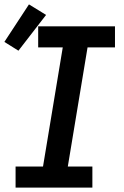

<svg xmlns="http://www.w3.org/2000/svg" viewBox="-43 -855 563 875"><path d="M28 0V-96H153L243 -639H131V-735H481V-639H356L266 -96H378V0ZM41 -624 -23 -664 89 -835 167 -787Z"/></svg>

Font: Iosevka SS04 Oblique
Style: Bold
Weight: 700
Italic angle: -9°
Monospace: yes
Designer: Belleve Invis
Foundry: Belleve Invis
Version: Version 19.0.0; ttfautohint (v1.8.4)